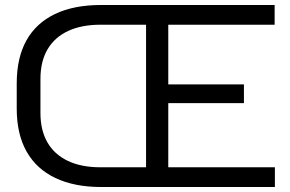

<svg xmlns="http://www.w3.org/2000/svg" viewBox="-20 -749 1161 769"><path d="M385 0Q278 0 202 -36Q126 -72 86.5 -142Q47 -212 47 -314V-415Q47 -517 85.5 -586.5Q124 -656 199.5 -692.5Q275 -729 385 -729H611V-650H382Q307 -650 253 -625Q199 -600 170.5 -551.5Q142 -503 142 -433V-296Q142 -228 169.5 -179.5Q197 -131 251 -105Q305 -79 382 -79H611V0ZM565 0V-729H1080V-650H654V-79H1081V0ZM638 -336V-411H957V-336Z"/></svg>

Font: Hubot Sans
Style: Regular
Weight: 400
Designer: Deni Anggara
Foundry: GitHub, Inc., Subsidiary of Microsoft Corporation
Version: Version 2.000